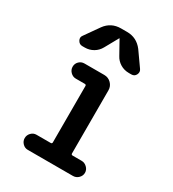

<svg xmlns="http://www.w3.org/2000/svg" viewBox="-185 -866 870 967"><g transform="rotate(30 250.0 -382.5)"><path d="M211.9 -87.9Q220.7 -87.9 220.7 -95.7V-423.8Q220.7 -431.6 211.9 -431.6H160.2Q142.6 -431.6 129.4 -444.8Q116.2 -458 116.2 -476.1Q116.2 -494.1 128.9 -506.8Q141.6 -519.5 160.2 -519.5H275.4Q298.8 -519.5 315.4 -502.9Q332 -486.3 332 -462.9V-95.7Q332 -87.9 340.8 -87.9H392.6Q410.2 -87.9 423.8 -74.7Q437.5 -61.5 437.5 -43.9Q437.5 -26.4 424.3 -13.2Q411.1 0 392.6 0H129.9Q112.3 0 99.6 -13.2Q86.9 -26.4 86.9 -43.9Q86.9 -61.5 99.6 -74.7Q112.3 -87.9 129.9 -87.9ZM106.4 -589.8Q88.9 -589.8 80.1 -606Q71.3 -622.1 82 -635.7L140.6 -718.8Q173.8 -764.6 231.4 -764.6H266.6Q322.3 -764.6 357.4 -718.8L416 -635.7Q425.8 -622.1 418 -606Q410.2 -589.8 391.6 -589.8H377Q349.6 -589.8 327.1 -603.5Q304.7 -617.2 293 -639.6L250 -716.8Q250 -717.8 249 -717.8Q248 -717.8 248 -716.8L205.1 -639.6Q192.4 -616.2 169.9 -603Q147.5 -589.8 121.1 -589.8Z"/></g></svg>

Font: Rounded Mgen+ 1m medium
Style: Regular
Weight: 500
Designer: [Source Han Sans]
Ryoko NISHIZUKA  (kana & ideographs); Paul D. Hunt (Latin, Greek & Cyrillic); Wenlong ZHANG  (bopomofo
Version: Version 1.059.20150602